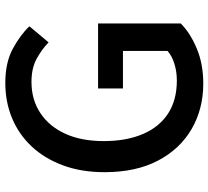

<svg xmlns="http://www.w3.org/2000/svg" viewBox="-52 -738 804 741"><g transform="rotate(-90 350.5 -368.0)"><path d="M398 14Q300 14 222.5 -31Q145 -76 100.5 -161Q56 -246 56 -367Q56 -457 82.5 -528Q109 -599 155.5 -648.5Q202 -698 264.5 -724Q327 -750 401 -750Q479 -750 532.5 -721Q586 -692 619 -657L557 -583Q529 -610 493 -629.5Q457 -649 404 -649Q336 -649 284.5 -615Q233 -581 204.5 -519Q176 -457 176 -370Q176 -283 203 -219.5Q230 -156 282 -122Q334 -88 410 -88Q444 -88 474.5 -97.5Q505 -107 524 -124V-296H379V-392H630V-73Q593 -36 533 -11Q473 14 398 14Z"/></g></svg>

Font: Noto Sans KR Medium
Style: Regular
Weight: 500
Designer: Ryoko NISHIZUKA  (kana, bopomofo & ideographs); Paul D. Hunt (Latin, Greek & Cyrillic); Sandoll Communications , Soo-you
Foundry: Adobe
Version: Version 2.004-H2;hotconv 1.0.118;makeotfexe 2.5.65603